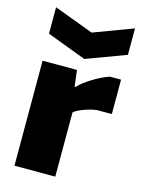

<svg xmlns="http://www.w3.org/2000/svg" viewBox="-122 -884 704 954"><g transform="rotate(15 230.0 -407.0)"><path d="M45 -814 248 -738 451 -814V-678L247 -602L45 -678ZM49 -540H226L236 -457H242Q252 -469 269.5 -482.5Q287 -496 308 -509Q329 -522 351.5 -533Q374 -544 393 -550H450V-373H373Q357 -371 340 -366.5Q323 -362 307 -356Q291 -350 278.5 -343.5Q266 -337 259 -330V0H49Z"/></g></svg>

Font: Encode Sans Narrow
Style: Black
Weight: 900
Designer: Pablo Impallari, Andres Torresi
Foundry: Pablo Impallari, Andres Torresi
Version: Version 1.000; ttfautohint (v1.00) -l 8 -r 50 -G 200 -x 14 -